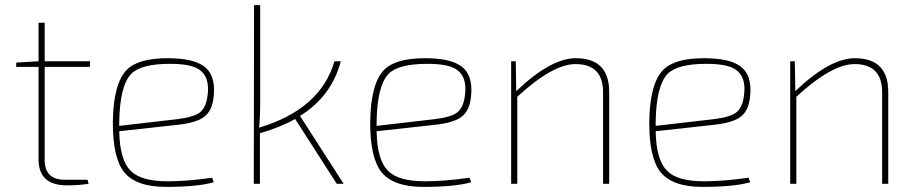

<svg xmlns="http://www.w3.org/2000/svg" viewBox="-20 -720 3575 752"><path d="M155 -95Q154 -16 234 -16H323L327 0Q287 6 242 6Q131 6 131 -96V-458H43L44 -475L131 -480V-631H155V-480H333L332 -458H155Z M817 -6Q753 12 630 12Q513 12 466 -46Q421 -103 422 -244Q424 -392 476 -446Q521 -492 636 -492Q732 -492 775 -463Q826 -429 817 -344Q812 -286 779 -262Q749 -239 674 -231L447 -206Q449 -92 493 -50Q533 -10 637 -10Q715 -10 811 -24ZM672 -253Q738 -261 762 -279Q787 -298 793 -346Q803 -421 758 -449Q725 -470 646 -470Q533 -470 494 -431Q449 -384 447 -241V-227Z M1315 -480Q1278 -342 1155 -266L1326 0H1299L1136 -254Q1080 -222 998 -198V0H974L975 -700H999V-310Q999 -263 995 -220Q1235 -292 1290 -480Z M1825 -6Q1761 12 1638 12Q1521 12 1474 -46Q1429 -103 1430 -244Q1432 -392 1484 -446Q1529 -492 1644 -492Q1740 -492 1783 -463Q1834 -429 1825 -344Q1820 -286 1787 -262Q1757 -239 1682 -231L1455 -206Q1457 -92 1501 -50Q1541 -10 1645 -10Q1723 -10 1819 -24ZM1680 -253Q1746 -261 1770 -279Q1795 -298 1801 -346Q1811 -421 1766 -449Q1733 -470 1654 -470Q1541 -470 1502 -431Q1457 -384 1455 -241V-227Z M2002 -363Q2137 -492 2235 -492Q2366 -492 2366 -360V0H2342V-359Q2342 -469 2234 -469Q2145 -469 2006 -341V0H1982V-480H2000Z M2918 -6Q2854 12 2731 12Q2614 12 2567 -46Q2522 -103 2523 -244Q2525 -392 2577 -446Q2622 -492 2737 -492Q2833 -492 2876 -463Q2927 -429 2918 -344Q2913 -286 2880 -262Q2850 -239 2775 -231L2548 -206Q2550 -92 2594 -50Q2634 -10 2738 -10Q2816 -10 2912 -24ZM2773 -253Q2839 -261 2863 -279Q2888 -298 2894 -346Q2904 -421 2859 -449Q2826 -470 2747 -470Q2634 -470 2595 -431Q2550 -384 2548 -241V-227Z M3095 -363Q3230 -492 3328 -492Q3459 -492 3459 -360V0H3435V-359Q3435 -469 3327 -469Q3238 -469 3099 -341V0H3075V-480H3093Z"/></svg>

Font: Taylor Sans Thin
Style: Regular
Weight: 100
Italic angle: -8°
Designer: Natanael Gama
Version: Version 1.001 September 8, 2015